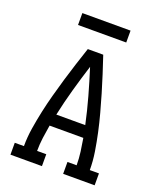

<svg xmlns="http://www.w3.org/2000/svg" viewBox="-165 -1022 930 1123"><g transform="rotate(20 300.0 -461.0)"><path d="M38 0V-74H95Q95 -130 104 -186.5Q113 -243 125 -298.5Q137 -354 152 -409Q167 -464 183 -518.5Q199 -573 216.5 -627Q234 -681 252 -735H348Q366 -681 383.5 -627Q401 -573 417 -518.5Q433 -464 448 -409Q463 -354 475 -298.5Q487 -243 496 -186.5Q505 -130 505 -74H562V0H366V-74H423Q423 -115 417.5 -156.5Q412 -198 405 -238H195Q188 -198 182.5 -156.5Q177 -115 177 -74H234V0ZM390 -312Q372 -396 349 -478Q326 -560 300 -642Q274 -560 251 -478Q228 -396 210 -312ZM150 -848V-922H450V-848Z"/></g></svg>

Font: Iosevka Curly Slab Extended
Style: Regular
Weight: 400
Width: 7
Monospace: yes
Designer: Belleve Invis
Foundry: Belleve Invis
Version: Version 11.1.0; ttfautohint (v1.8.3)